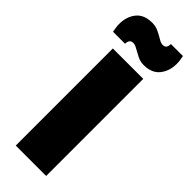

<svg xmlns="http://www.w3.org/2000/svg" viewBox="-271 -786 804 804"><g transform="rotate(45 130.5 -384.0)"><path d="M40 -575H220V0H40ZM270 -760Q272 -750 273.5 -739.5Q275 -729 275 -719Q275 -676 251.5 -646.5Q228 -617 180 -617Q160 -617 142 -626Q124 -635 109.5 -643.5Q95 -652 85 -652Q72 -652 67 -644Q62 -636 62 -625H-9Q-11 -636 -12.5 -646Q-14 -656 -14 -666Q-14 -710 9.5 -739Q33 -768 81 -768Q101 -768 119 -759.5Q137 -751 151.5 -742Q166 -733 176 -733Q190 -733 194.5 -741Q199 -749 199 -760Z"/></g></svg>

Font: Protest Guerrilla
Style: Regular
Weight: 400
Designer: Octavio Pardo
Foundry: Ashler Design
Version: Version 2.005; ttfautohint (v1.8.4.7-5d5b)